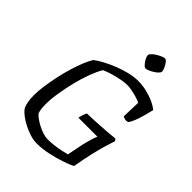

<svg xmlns="http://www.w3.org/2000/svg" viewBox="-261 -1064 1191 1191"><g transform="rotate(45 334.5 -468.0)"><path d="M280 0Q253 0 221.5 -10Q190 -20 161 -35Q132 -50 110 -67Q88 -84 78 -98Q68 -114 63 -140.5Q58 -167 58 -200Q58 -236 64.5 -282Q71 -328 81.5 -377.5Q92 -427 106 -473Q120 -519 135.5 -556.5Q151 -594 165 -615Q189 -633 224 -651.5Q259 -670 298.5 -685.5Q338 -701 378.5 -710.5Q419 -720 454 -720Q491 -720 528.5 -711Q566 -702 597.5 -687.5Q629 -673 647 -657Q640 -627 630.5 -593.5Q621 -560 610.5 -533.5Q600 -507 589 -495Q575 -490 562 -494Q549 -498 545 -501L549 -623Q538 -630 515 -637Q492 -644 467 -649Q442 -654 425 -654Q402 -654 370 -648Q338 -642 306.5 -632.5Q275 -623 251 -612Q232 -580 213.5 -531Q195 -482 181 -425Q167 -368 158 -312Q149 -256 149 -212Q149 -189 151.5 -170.5Q154 -152 158 -141Q167 -129 184.5 -116.5Q202 -104 224 -92.5Q246 -81 269 -73.5Q292 -66 311 -66Q338 -66 367 -69.5Q396 -73 422.5 -78.5Q449 -84 467 -89L488 -194Q496 -228 504.5 -256Q513 -284 519 -296H352Q356 -315 361.5 -331Q367 -347 372 -352Q391 -352 421 -353.5Q451 -355 484.5 -357Q518 -359 550 -361.5Q582 -364 605 -367L616 -354Q610 -335 600 -303.5Q590 -272 579.5 -230.5Q569 -189 559 -140L545 -65Q523 -53 479.5 -38Q436 -23 383.5 -11.5Q331 0 280 0ZM430 -806Q422 -806 410.5 -819Q399 -832 390.5 -848Q382 -864 382 -875Q382 -883 393 -894Q404 -905 419.5 -914.5Q435 -924 449.5 -930Q464 -936 472 -936Q481 -936 491.5 -923Q502 -910 509.5 -893Q517 -876 517 -865Q517 -857 506.5 -846.5Q496 -836 481.5 -827Q467 -818 452.5 -812Q438 -806 430 -806Z"/></g></svg>

Font: Texturina Medium 12pt Light
Style: Italic
Weight: 300
Italic angle: -11°
Version: Version 1.002